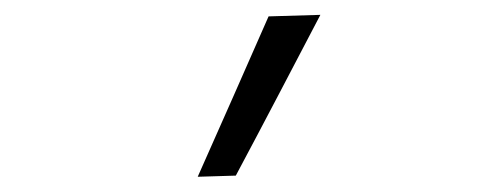

<svg xmlns="http://www.w3.org/2000/svg" viewBox="-20 -812 640 252"><path d="M239.5 -580Q263 -633 286.5 -686Q309.5 -738.5 332.5 -790.5L400.5 -792.5Q372.5 -739 345 -686.5Q317.5 -634 289.5 -581.5Z"/></svg>

Font: Heraclito Light
Style: Regular
Weight: 300
Designer: Kostas Bartsokas (font) & Cristiano Sobral (main changes)
Foundry: Kostas Bartsokas (font) & Cristiano Sobral (main changes)
Version: Version 1.00;July 8, 2020;FontCreator 13.0.0.2655 64-bit